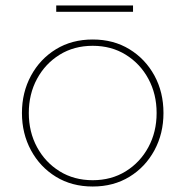

<svg xmlns="http://www.w3.org/2000/svg" viewBox="-20 -667 676 700"><path d="M318 13Q242 13 184 -22.5Q126 -58 93 -119Q60 -180 60 -255Q60 -330 93 -391Q126 -452 184 -487.5Q242 -523 318 -523Q394 -523 452 -487.5Q510 -452 543 -391.5Q576 -331 576 -255Q576 -180 543 -119Q510 -58 452 -22.5Q394 13 318 13ZM318 -10Q386 -10 438.5 -42.5Q491 -75 521 -130.5Q551 -186 551 -255Q551 -324 521 -379.5Q491 -435 438.5 -467.5Q386 -500 318 -500Q250 -500 197.5 -467.5Q145 -435 115 -379.5Q85 -324 85 -255Q85 -186 115 -130.5Q145 -75 197.5 -42.5Q250 -10 318 -10ZM185 -624V-647H465V-624Z"/></svg>

Font: MuseoModerno Thin
Style: Regular
Weight: 100
Designer: Pablo Cosgaya, Héctor Gatti, Marcela Romero, and the Authors of The MuseoModerno Project.
Foundry: Omnibus-Type Team
Version: Version 1.003